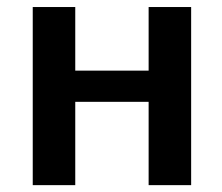

<svg xmlns="http://www.w3.org/2000/svg" viewBox="-20 -540 647 560"><path d="M537.5 0H413.5V-243H199.5V0H75.5V-519.5H199.5V-334H413.5V-519.5H537.5Z"/></svg>

Font: Acari Sans
Style: Bold
Weight: 700
Designer: Alfredo Marco Pradil and Stefan Peev (font) & Cristiano Sobral (main changes)
Foundry: Alfredo Marco Pradil and Stefan Peev (font) & Cristiano Sobral (main changes)
Version: Version 1.063; ttfautohint (v1.8.3)